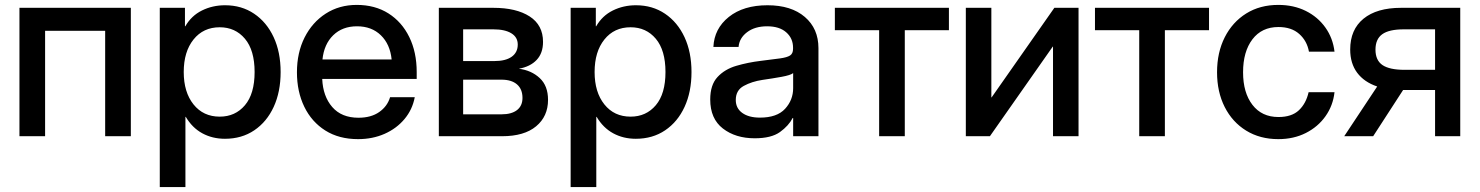

<svg xmlns="http://www.w3.org/2000/svg" viewBox="-20 -547 5942 771"><path d="M505.4 -515.6V0H402.3V-423.3H161.1V0H58.1V-515.6Z M621.6 204.1V-515.6H722.7V-441.4H724.1Q748.5 -483.9 791 -504.9Q833.5 -525.9 883.8 -525.9Q950.2 -525.9 1000.5 -491.9Q1050.8 -458 1078.9 -397.7Q1106.9 -337.4 1106.9 -257.8Q1106.9 -178.2 1079.1 -117.9Q1051.3 -57.6 1001 -23.7Q950.7 10.3 883.3 10.3Q833 10.3 792.5 -11.7Q752 -33.7 726.1 -77.6H724.6V204.1ZM862.3 -78.6Q924.8 -78.6 963.6 -124.5Q1002.4 -170.4 1002.4 -257.8Q1002.4 -345.2 963.6 -391.4Q924.8 -437.5 862.3 -437.5Q796.4 -437.5 757.1 -388.4Q717.8 -339.4 717.8 -257.8Q717.8 -176.8 757.1 -127.7Q796.4 -78.6 862.3 -78.6Z M1418 11.7Q1341.3 11.7 1286.4 -22.9Q1231.4 -57.6 1201.9 -118.4Q1172.4 -179.2 1172.4 -256.8Q1172.4 -335.4 1203.1 -396.5Q1233.9 -457.5 1288.1 -492.4Q1342.3 -527.3 1412.6 -527.3Q1485.8 -527.3 1539.8 -493.2Q1593.8 -459 1623.5 -398.2Q1653.3 -337.4 1653.3 -257.8V-230H1273.9Q1276.9 -160.2 1314.2 -117.2Q1351.6 -74.2 1419.4 -74.2Q1470.2 -74.2 1502.9 -97.2Q1535.6 -120.1 1546.4 -156.7H1645.5Q1636.2 -106.9 1604.2 -68.8Q1572.3 -30.8 1524.2 -9.5Q1476.1 11.7 1418 11.7ZM1274.9 -308.1H1552.7Q1546.4 -369.6 1509.3 -405.5Q1472.2 -441.4 1413.6 -441.4Q1355 -441.4 1318.1 -405.5Q1281.2 -369.6 1274.9 -308.1Z M1742.2 0V-515.6H1960.9Q2053.2 -515.6 2106.9 -481Q2160.6 -446.3 2160.6 -378.9Q2160.6 -333.5 2135 -306.4Q2109.4 -279.3 2063.5 -271Q2113.8 -264.6 2147.2 -233.6Q2180.7 -202.6 2180.7 -146Q2180.7 -79.6 2132.8 -39.8Q2085 0 1996.1 0ZM1839.8 -87.9H1993.7Q2034.2 -87.9 2056.2 -105Q2078.1 -122.1 2078.1 -153.8Q2078.1 -189 2056.2 -208Q2034.2 -227.1 1993.7 -227.1H1839.8ZM1839.8 -301.8H1965.3Q2010.3 -301.8 2034.7 -319.1Q2059.1 -336.4 2059.1 -368.2Q2059.1 -397.5 2033.4 -413.3Q2007.8 -429.2 1960.9 -429.2H1839.8Z M2271.5 204.1V-515.6H2372.6V-441.4H2374Q2398.4 -483.9 2440.9 -504.9Q2483.4 -525.9 2533.7 -525.9Q2600.1 -525.9 2650.4 -491.9Q2700.7 -458 2728.8 -397.7Q2756.8 -337.4 2756.8 -257.8Q2756.8 -178.2 2729 -117.9Q2701.2 -57.6 2650.9 -23.7Q2600.6 10.3 2533.2 10.3Q2482.9 10.3 2442.4 -11.7Q2401.9 -33.7 2376 -77.6H2374.5V204.1ZM2512.2 -78.6Q2574.7 -78.6 2613.5 -124.5Q2652.3 -170.4 2652.3 -257.8Q2652.3 -345.2 2613.5 -391.4Q2574.7 -437.5 2512.2 -437.5Q2446.3 -437.5 2407 -388.4Q2367.7 -339.4 2367.7 -257.8Q2367.7 -176.8 2407 -127.7Q2446.3 -78.6 2512.2 -78.6Z M3010.7 8.3Q2933.6 8.3 2882.8 -31Q2832 -70.3 2832 -147.5Q2832 -206.1 2861.1 -237.5Q2890.1 -269 2936.8 -282.7Q2983.4 -296.4 3035.6 -302.7Q3084 -308.6 3112.3 -312.5Q3140.6 -316.4 3152.6 -324.2Q3164.6 -332 3164.6 -351.1V-355.5Q3164.6 -393.1 3137.2 -417.2Q3109.9 -441.4 3060.5 -441.4Q3011.2 -441.4 2980 -417.7Q2948.7 -394 2945.8 -358.4H2844.7Q2848.1 -432.1 2906.7 -479Q2965.3 -525.9 3062 -525.9Q3157.2 -525.9 3211.9 -479Q3266.6 -432.1 3266.6 -353.5V0H3165V-73.2H3163.1Q3147 -42 3112.1 -16.8Q3077.1 8.3 3010.7 8.3ZM3031.7 -74.7Q3100.1 -74.7 3132.6 -110.1Q3165 -145.5 3165 -192.9V-253.4Q3154.8 -245.1 3118.7 -238.5Q3082.5 -231.9 3041.5 -226.1Q2999 -219.7 2966.8 -202.1Q2934.6 -184.6 2934.6 -145.5Q2934.6 -112.3 2960.7 -93.5Q2986.8 -74.7 3031.7 -74.7Z M3510.3 0V-425.8H3332.5V-515.6H3790.5V-425.8H3613.3V0Z M4311 0H4208.5V-359.9H4207.5L3955.1 0H3858.4V-515.6H3960.9V-155.8H3961.9L4213.9 -515.6H4311Z M4554.7 0V-425.8H4377V-515.6H4835V-425.8H4657.7V0Z M5113.3 11.7Q5039.6 11.7 4984.1 -22.5Q4928.7 -56.6 4897.9 -117.4Q4867.2 -178.2 4867.2 -256.8Q4867.2 -336.4 4898.2 -397.5Q4929.2 -458.5 4984.4 -492.9Q5039.6 -527.3 5113.3 -527.3Q5174.8 -527.3 5223.4 -503.2Q5272 -479 5302.2 -436.5Q5332.5 -394 5338.9 -339.4H5236.3Q5228.5 -382.8 5197.3 -410.6Q5166 -438.5 5113.8 -438.5Q5046.9 -438.5 5009.3 -389.2Q4971.7 -339.8 4971.7 -256.8Q4971.7 -174.8 5009.3 -126Q5046.9 -77.1 5113.8 -77.1Q5167 -77.1 5195.8 -104.2Q5224.6 -131.3 5234.9 -176.8H5338.9Q5333 -123 5302.7 -80.3Q5272.5 -37.6 5223.6 -12.9Q5174.8 11.7 5113.3 11.7Z M5843.8 0H5742.7V-185.5H5614.3L5494.1 0H5377.9L5510.3 -199.7Q5458 -217.3 5429.9 -254.9Q5401.9 -292.5 5401.9 -348.1Q5401.9 -428.2 5455.3 -471.9Q5508.8 -515.6 5606 -515.6H5843.8ZM5742.7 -266.6V-429.2H5617.2Q5558.1 -429.2 5530.8 -409.7Q5503.4 -390.1 5503.4 -347.7Q5503.4 -304.7 5531.7 -285.6Q5560.1 -266.6 5620.1 -266.6Z"/></svg>

Font: Inter Display Medium
Style: Regular
Weight: 500
Designer: Rasmus Andersson
Foundry: rsms
Version: Version 4.001;git-9221beed3